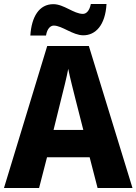

<svg xmlns="http://www.w3.org/2000/svg" viewBox="-20 -948 688 968"><path d="M133 -769H212C218 -806 236 -819 251 -819C293 -819 347 -770 400 -770C461 -770 511 -820 517 -928H438C431 -893 415 -878 398 -878C352 -878 302 -927 249 -927C177 -927 139 -863 133 -769ZM472 0H648L428 -716H218L0 0H177L217 -155H432ZM360 -450 400 -293H250L289 -451C298 -487 317 -561 324 -601C332 -559 350 -491 360 -450Z"/></svg>

Font: Noto Sans Gujarati UI SemiCondensed ExtraBold
Style: Regular
Weight: 800
Width: 4
Designer: Jelle Bosma - Monotype Design Team, Universal Thirst
Foundry: Monotype Imaging Inc.
Version: Version 2.106